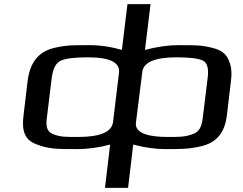

<svg xmlns="http://www.w3.org/2000/svg" viewBox="-20 -713 1176 931"><path d="M601 198 626 -12C683 3 735 10 782 10C858 10 893 10 952 -3C1033 -21 1070 -72 1080 -153L1100 -321C1104 -353 1103 -380 1096 -402C1083 -445 1064 -467 1010 -481C953 -495 922 -494 844 -494C794 -494 741 -486 683 -471L710 -693H598L571 -471C520 -486 468 -494 415 -494C336 -494 305 -495 244 -481C162 -462 125 -405 114 -321L94 -153C85 -82 98 -35 155 -14C215 10 257 10 353 10C404 10 458 3 514 -12L489 198ZM360 -49C300 -49 275 -48 239 -62C207 -74 202 -100 207 -140L231 -336C237 -381 251 -408 275 -419C299 -430 343 -435 407 -435C513 -435 563 -410 557 -360L528 -121C522 -73 466 -49 360 -49ZM639 -117 670 -364C675 -411 731 -435 836 -435C900 -435 943 -430 964 -419C985 -408 993 -381 987 -336L963 -140C958 -100 948 -74 913 -62C873 -48 848 -49 789 -49C713 -49 633 -63 639 -117Z"/></svg>

Font: Gamestation Extended
Style: Italic
Weight: 400
Width: 7
Designer: Jonas Hecksher
Foundry: Jonas Hecksher, Playtypeª, e-types AS
Version: Version 1.003